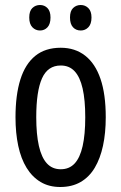

<svg xmlns="http://www.w3.org/2000/svg" viewBox="-20 -738 485 768"><path d="M403 -269Q403 -206 392 -155Q381 -104 359 -67Q337 -30 302.5 -10Q268 10 221 10Q176 10 142.5 -10Q109 -30 86.5 -66.5Q64 -103 53 -154.5Q42 -206 42 -269Q42 -358 61.5 -420Q81 -482 121 -514.5Q161 -547 223 -547Q280 -547 320.5 -515.5Q361 -484 382 -422.5Q403 -361 403 -269ZM125 -269Q125 -201 135.5 -154.5Q146 -108 167.5 -84.5Q189 -61 223 -61Q257 -61 278.5 -84Q300 -107 310.5 -153.5Q321 -200 321 -269Q321 -338 310.5 -384Q300 -430 278.5 -453Q257 -476 223 -476Q171 -476 148 -424.5Q125 -373 125 -269ZM97 -668Q97 -694 109.5 -706Q122 -718 140 -718Q158 -718 170 -705.5Q182 -693 182 -668Q182 -642 170 -629Q158 -616 140 -616Q122 -616 109.5 -629Q97 -642 97 -668ZM260 -668Q260 -694 272.5 -706Q285 -718 303 -718Q321 -718 333.5 -705.5Q346 -693 346 -668Q346 -642 333.5 -629Q321 -616 303 -616Q284 -616 272 -629Q260 -642 260 -668Z"/></svg>

Font: Noto Sans Khmer ExtraCondensed
Style: Regular
Weight: 400
Width: 2
Designer: Danh Hong and the Monotype Design Team
Foundry: Monotype Imaging Inc.
Version: Version 2.004